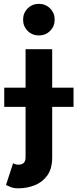

<svg xmlns="http://www.w3.org/2000/svg" viewBox="-20 -768 409 1015"><path d="M102.1 -664.1Q102.1 -699.2 126.2 -723.4Q150.4 -747.6 185.5 -747.6Q220.7 -747.6 244.9 -723.4Q269 -699.2 269 -664.1Q269 -628.9 244.9 -604.7Q220.7 -580.6 185.5 -580.6Q150.4 -580.6 126.2 -604.7Q102.1 -628.9 102.1 -664.1ZM49.3 94.7Q61.5 102.5 77.6 102.5Q115.2 102.5 115.2 64V-203.1H2.4V-304.7H115.2V-507.8H255.9V-304.7H368.7V-203.1H255.9V64Q255.9 124.5 229.5 160.4Q203.1 196.3 162.1 211.9Q121.1 227.5 77.6 227.5Q53.7 227.5 37.4 221.2Q21 214.8 11.7 210Z"/></svg>

Font: Giphurs
Style: Bold
Weight: 700
Version: Version 0.920; ttfautohint (v1.8.4.7-5d5b)